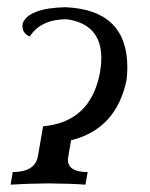

<svg xmlns="http://www.w3.org/2000/svg" viewBox="-20 -502 407 522"><path d="M212.4 0Q171.9 -2.9 112.3 -3.4Q52.7 -2.9 8.8 0L14.6 -34.2Q75.2 -34.2 83 -77.1L97.2 -158.7Q225.6 -169.9 251.5 -303.2Q255.4 -325.7 255.4 -344.2Q255.4 -436.5 161.1 -449.7Q91.3 -449.7 61 -402.8Q41 -411.1 41 -431.2L42 -439.5Q59.6 -480 157.2 -482.4Q326.2 -475.6 326.2 -318.8Q326.2 -302.7 324.2 -285.2Q296.9 -151.4 173.3 -120.6Q165.5 -77.1 164.6 -67.9Q164.6 -34.2 218.3 -34.2Z"/></svg>

Font: Kelvinch
Style: Italic
Weight: 400
Italic angle: -10°
Designer: Paul James Miller
Foundry: High-Logic / Made with FontCreator
Version: Version 3.40;July 22, 2017;FontCreator 11.0.0.2388 64-bit